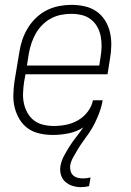

<svg xmlns="http://www.w3.org/2000/svg" viewBox="-20 -548 540 791"><path d="M313 223Q295 223 278 217.5Q261 212 248.5 200.5Q236 189 231 172Q226 155 229 136Q233 114 244 93.5Q255 73 267.5 53.5Q280 34 295 15Q310 -4 323 -23Q295 -5 262 1.5Q229 8 198 8Q170 8 143 2Q116 -4 95 -19Q74 -34 60.5 -56.5Q47 -79 40.5 -105Q34 -131 35 -159Q36 -187 40 -215L60 -335Q64 -361 72.5 -385.5Q81 -410 95 -433Q109 -456 129 -475Q149 -494 173 -506Q197 -518 223 -523Q249 -528 274 -528Q302 -528 329 -522Q356 -516 377.5 -501Q399 -486 413 -463.5Q427 -441 433 -415Q439 -389 438.5 -361Q438 -333 433 -305L423 -242H85L79 -209Q76 -187 75 -165Q74 -143 78.5 -122Q83 -101 93.5 -82.5Q104 -64 120.5 -51.5Q137 -39 158.5 -34Q180 -29 202 -29Q227 -29 252.5 -34Q278 -39 301.5 -52.5Q325 -66 341.5 -88Q358 -110 363 -135H403Q400 -117 394.5 -99.5Q389 -82 381.5 -64.5Q374 -47 365 -30Q356 -13 345 2.5Q334 18 322.5 34Q311 50 301 66.5Q291 83 281.5 100Q272 117 269 135Q268 146 271 157Q274 168 282 175Q290 182 300.5 184.5Q311 187 323 187Q330 187 337.5 186Q345 185 353 183L347 219Q339 221 330 222Q321 223 313 223ZM91 -278H389L394 -311Q398 -333 398.5 -355Q399 -377 395 -398Q391 -419 381 -437Q371 -455 354.5 -468Q338 -481 317 -486Q296 -491 274 -491Q253 -491 232 -487Q211 -483 191 -472.5Q171 -462 155 -446Q139 -430 128 -411Q117 -392 110 -371Q103 -350 99 -329Z"/></svg>

Font: Iosevka Extralight Oblique
Style: Regular
Weight: 200
Italic angle: -9°
Monospace: yes
Designer: Belleve Invis
Foundry: Belleve Invis
Version: Version 32.5.0; ttfautohint (v1.8.4)